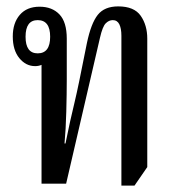

<svg xmlns="http://www.w3.org/2000/svg" viewBox="-20 -575 551 601"><path d="M360 6V-463Q360 -486 353.5 -499Q347 -512 333 -512Q321 -512 311 -502Q301 -492 293 -457L187 0H110V-372Q101 -368 90 -368Q61 -368 40.5 -393Q20 -418 20 -461Q20 -503 42 -528.5Q64 -554 104 -554Q143 -554 166 -530Q189 -506 189 -454V-325Q189 -282 187.5 -225.5Q186 -169 182 -126H185Q193 -166 199.5 -195Q206 -224 213 -253Q220 -282 228 -321L252 -440Q265 -502 286 -528.5Q307 -555 350 -555Q400 -555 420.5 -525.5Q441 -496 441 -454V-52L401 6ZM98 -408Q137 -408 137 -460Q137 -512 98 -512Q60 -512 60 -460Q60 -408 98 -408Z"/></svg>

Font: Noto Serif Thai ExtraCondensed
Style: Regular
Weight: 400
Width: 2
Designer: Monotype Design Team
Foundry: Monotype Imaging Inc.
Version: Version 2.002; ttfautohint (v1.8.4.7-5d5b)